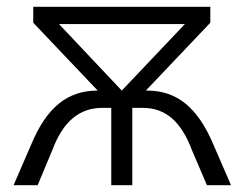

<svg xmlns="http://www.w3.org/2000/svg" viewBox="-20 -546 720 566"><path d="M661 0H590L546 -103Q522 -167 486.5 -197.5Q451 -228 401 -228H370V0H308V-228H281Q231 -228 194.5 -197.5Q158 -167 134 -103L91 0H20L72 -120Q106 -202 153.5 -240.5Q201 -279 267 -279H268L78 -479V-526H600V-479L410 -279H414Q480 -279 527.5 -240Q575 -201 609 -120ZM339 -279 525 -475H154Z"/></svg>

Font: CMG Sans
Style: Regular
Weight: 400
Designer: Julieta Ulanovsky
Foundry: Julieta Ulanovsky
Version: Version 7.200